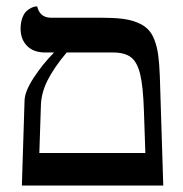

<svg xmlns="http://www.w3.org/2000/svg" viewBox="-20 -576 567 596"><path d="M330.1 -413.1H187Q147.5 -366.2 127.4 -326.2Q107.4 -286.1 106.9 -246.1L102.1 -101.1H431.2Q430.7 -113.8 429 -166Q427.2 -218.3 426.8 -231Q424.3 -307.1 415.3 -345Q406.2 -382.8 387 -397.9Q367.7 -413.1 330.1 -413.1ZM486.8 0H47.9L56.2 -263.2Q56.6 -291.5 84.2 -334Q111.8 -376.5 147.9 -413.1H120.1Q84 -413.1 64 -433.6Q43.9 -454.1 43.9 -486.8Q43.9 -505.9 49.3 -520.3Q54.7 -534.7 62 -541.3Q69.3 -547.9 76.9 -551.5Q84.5 -555.2 89.8 -555.7L95.2 -556.2Q104 -521 138.2 -521H293.9Q332 -521 358.9 -517.8Q385.7 -514.6 406.2 -506.1Q426.8 -497.6 439.2 -485.1Q451.7 -472.7 459.7 -451.4Q467.8 -430.2 471.2 -404.5Q474.6 -378.9 476.1 -340.8Z"/></svg>

Font: Common Serif News
Style: Regular
Weight: 450
Designer: Philipp H. Poll, Khaled Hosny
Foundry: Stefan Peev, Context Ltd.
Version: Version 1.026